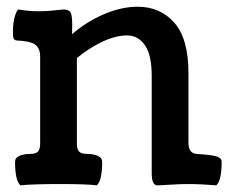

<svg xmlns="http://www.w3.org/2000/svg" viewBox="-20 -555 700 579"><path d="M632.3 3.9Q585 0 546.9 0Q522 0 492.7 2Q463.4 3.9 454.1 3.9Q437.5 3.9 437.5 -33.2V-325.7Q437.5 -389.2 417 -418.7Q396.5 -448.2 363.3 -448.2Q329.1 -448.2 288.3 -429Q247.6 -409.7 211.9 -379.9V-122.6Q211.9 -115.2 212.6 -111.1Q213.4 -106.9 216.1 -101.6Q218.8 -96.2 225.6 -93.5Q232.4 -90.8 243.2 -90.8Q261.7 -90.8 274.9 -85Q288.1 -79.1 288.1 -67.4Q288.1 -10.3 272 3.9Q242.2 0 160.2 0Q78.1 0 41.5 3.9Q25.4 -10.7 25.4 -67.4Q25.4 -79.1 38.6 -85Q51.8 -90.8 70.3 -90.8Q89.4 -90.8 95.2 -98.9Q101.1 -106.9 101.1 -121.6V-383.8Q101.1 -409.7 86.2 -420.4Q71.3 -431.2 28.8 -433.1Q22.5 -434.6 20.8 -439.5Q19 -444.3 19 -460.4Q19 -485.4 24.4 -504.4Q29.8 -523.4 35.2 -526.4Q67.4 -521 98.1 -521Q120.1 -521 144.5 -523.7Q168.9 -526.4 170.4 -526.4Q187.5 -526.4 192.6 -517.8Q197.8 -509.3 197.8 -478.5Q197.8 -475.1 197.5 -466.1Q197.3 -457 197.3 -451.7Q239.3 -488.8 292.5 -511.7Q345.7 -534.7 395 -534.7Q463.4 -534.7 505.9 -486.3Q548.3 -438 548.3 -334.5V-124.5Q548.3 -92.8 572.8 -90.8Q577.6 -90.3 585.7 -89.8Q593.8 -89.4 598.4 -88.9Q603 -88.4 609.9 -87.6Q616.7 -86.9 620.6 -86.2Q624.5 -85.4 629.6 -84.2Q634.8 -83 637.7 -81.5Q640.6 -80.1 643.3 -78.1Q646 -76.2 647.2 -73.5Q648.4 -70.8 648.4 -67.4Q648.4 -10.7 632.3 3.9Z"/></svg>

Font: Coustard
Style: Regular
Weight: 400
Foundry: vernon adams
Version: Version 1.001